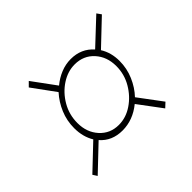

<svg xmlns="http://www.w3.org/2000/svg" viewBox="-95 -580 583 583"><g transform="rotate(-45 196.0 -289.0)"><path d="M28 -113 19 -127 97 -201Q80 -229 80 -266Q80 -298 92 -326.5Q104 -355 124 -377L70 -451L84 -465L139 -390Q157 -405 178 -413.5Q199 -422 221 -422Q266 -422 294 -390L374 -465L384 -451L305 -376Q322 -349 322 -313Q322 -281 309.5 -252Q297 -223 277 -202L333 -127L318 -113L262 -188Q224 -157 179 -157Q134 -157 107 -188ZM183 -177Q214 -177 241.5 -195.5Q269 -214 286.5 -244Q304 -274 304 -309Q304 -349 280 -375.5Q256 -402 218 -402Q188 -402 160.5 -384Q133 -366 115.5 -336Q98 -306 98 -270Q98 -230 122 -203.5Q146 -177 183 -177Z"/></g></svg>

Font: Georama Thin
Style: Italic
Weight: 100
Italic angle: -9°
Designer: Jean-Baptiste Levee
Foundry: Production Type
Version: Version 1.000